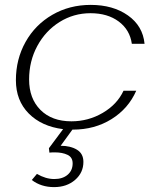

<svg xmlns="http://www.w3.org/2000/svg" viewBox="-20 -520 644 785"><path d="M485 -149H537Q505 -76 436 -33Q367 10 278 10H276L228 76Q268 76 294.5 92Q321 108 321 142Q321 186 287 215.5Q253 245 201 245Q148 245 110 216L131 191Q167 212 202 212Q236 212 256.5 194.5Q277 177 277 148Q277 123 256 113Q235 103 205 103Q189 103 182 104L180 86L238 8Q150 -3 97.5 -56Q45 -109 45 -192Q45 -278 84.5 -348.5Q124 -419 194 -459.5Q264 -500 351 -500Q442 -500 503 -457Q564 -414 571 -341H519Q511 -398 465.5 -432Q420 -466 350 -466Q281 -466 223.5 -430Q166 -394 132.5 -332Q99 -270 99 -195Q99 -117 145.5 -70.5Q192 -24 272 -24Q341 -24 400 -58.5Q459 -93 485 -149Z"/></svg>

Font: Fahkwang ExtraLight
Style: Italic
Weight: 275
Italic angle: -10°
Designer: Suppakit Chalermlarp | Katatrad Co.,Ltd.
Foundry: Cadson Demak Co.,Ltd.
Version: Version 1.000; ttfautohint (v1.6)